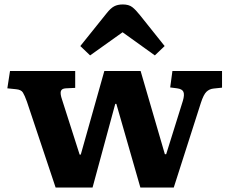

<svg xmlns="http://www.w3.org/2000/svg" viewBox="-20 -843 1023 863"><path d="M230 0 101 -386Q91 -414 83 -427Q75 -440 52 -442L13 -446L25 -524H318V-448L276 -446Q257 -445 253.5 -433Q250 -421 259 -395L338 -148H343L449 -524H612L721 -150H727L802 -390Q810 -417 804.5 -430Q799 -443 776 -446L745 -450L755 -524H978V-449L940 -445Q921 -443 908 -430.5Q895 -418 883 -381L761 0H611L503 -376H498L396 0ZM385 -594 341 -636 459 -783Q477 -806 493 -814.5Q509 -823 532 -823Q559 -823 574.5 -811Q590 -799 609 -775L720 -636L676 -594L531 -698Z"/></svg>

Font: Literata 7pt
Style: Bold
Weight: 700
Designer: Latin by Veronika Burian and Jose Scaglione. Greek by Irene Vlachou. Cyrillic by Vera Evstafieva.
Foundry: TypeTogether
Version: Version 3.002